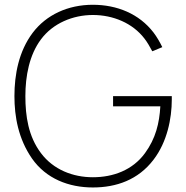

<svg xmlns="http://www.w3.org/2000/svg" viewBox="-20 -786 796 821"><path d="M463.5 -375V-331.2H665.6C661.5 -259.4 645.8 -193.8 600 -131.2C546.9 -58.3 463.5 -28.1 377.1 -28.1C291.7 -28.1 208.3 -60.4 155.2 -131.2C101 -203.1 88.5 -289.6 88.5 -375C88.5 -460.4 105.2 -551 155.2 -617.7C206.3 -686.5 291.7 -721.9 377.1 -721.9C463.5 -721.9 546.9 -687.5 597.9 -620.8C609.4 -606.2 621.9 -584.4 631.2 -566.7L674 -584.4C663.5 -606.2 650 -629.2 636.5 -646.9C575 -727.1 480.2 -765.6 377.1 -765.6C270.8 -765.6 178.1 -722.9 119.8 -645.8C60.4 -566.7 41.7 -467.7 41.7 -375C41.7 -287.5 58.3 -192.7 116.7 -108.3C177.1 -21.9 274 15.6 377.1 15.6C477.1 15.6 570.8 -16.7 636.5 -103.1C694.8 -179.2 714.6 -279.2 714.6 -360.4V-375Z"/></svg>

Font: Manrope3 Thin
Style: Regular
Weight: 100
Width: 4
Designer: Mikhail Sharanda
Foundry: Mikhail Sharanda
Version: Version 3.000;PS 003.000;hotconv 1.0.88;makeotf.lib2.5.64775